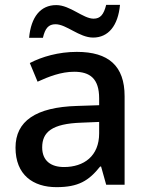

<svg xmlns="http://www.w3.org/2000/svg" viewBox="-20 -762 612 792"><path d="M100 -606H157C166 -645 180 -662 209 -662C254 -662 307 -607 364 -607C427 -607 467 -656 475 -742H418C408 -702 394 -685 366 -685C323 -685 269 -741 212 -741C147 -741 108 -692 100 -606ZM297 -548C221 -548 153 -528 103 -502L135 -425C181 -446 232 -466 286 -466C351 -466 389 -438 389 -356V-328L298 -325C127 -320 44 -262 44 -153C44 -41 116 10 213 10C303 10 346 -16 393 -75H397L418 0H494V-365C494 -490 428 -548 297 -548ZM316 -256 389 -259V-212C389 -118 326 -73 244 -73C191 -73 154 -98 154 -154C154 -217 194 -252 316 -256Z"/></svg>

Font: Noto Sans Georgian Medium
Style: Regular
Weight: 500
Designer: Monotype Design Team, Akaki Razmadze
Foundry: Google LLC
Version: Version 2.005